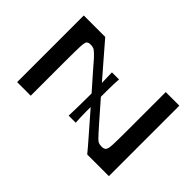

<svg xmlns="http://www.w3.org/2000/svg" viewBox="-136 -597 709 709"><g transform="rotate(-45 219.0 -242.5)"><path d="M43 0V-113Q65 -131 94.5 -157Q124 -183 156.5 -211Q189 -239 219.5 -266Q250 -293 274.5 -314.5Q299 -336 312 -347Q329 -363 334 -370.5Q339 -378 339 -392Q339 -403 333.5 -407.5Q328 -412 305 -413Q282 -414 229 -414Q200 -414 177.5 -414Q155 -414 125.5 -414Q96 -414 49 -414V-485H397V-373Q376 -355 346 -329Q316 -303 283 -274.5Q250 -246 219 -219Q188 -192 163.5 -170.5Q139 -149 128 -139Q109 -122 105 -115Q101 -108 101 -95Q101 -84 107 -78.5Q113 -73 136.5 -72Q160 -71 214 -71Q242 -71 269 -71Q296 -71 330 -71Q364 -71 411 -71V0ZM96 -226V-263Q124 -262 152 -261.5Q180 -261 208 -261Q237 -261 265.5 -261.5Q294 -262 322 -263V-226Q294 -228 265.5 -228Q237 -228 208 -228Q180 -228 152 -228Q124 -228 96 -226Z"/></g></svg>

Font: Ojuju Medium
Style: Regular
Weight: 500
Designer: Chisaokwu Joboson, Mirko Velimirovic
Foundry: Udi Foundry
Version: Version 1.000